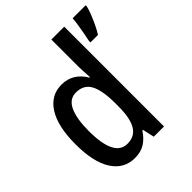

<svg xmlns="http://www.w3.org/2000/svg" viewBox="-211 -892 1034 1034"><g transform="rotate(-45 306.0 -375.0)"><path d="M219 10Q136 10 90 -61.5Q44 -133 44 -269Q44 -405 90 -477.5Q136 -550 218 -550Q262 -550 295.5 -529Q329 -508 351 -470H355Q354 -492 352.5 -513.5Q351 -535 351 -552V-760H449V0H371L356 -67H351Q328 -31 296.5 -10.5Q265 10 219 10ZM244 -73Q300 -73 326 -116.5Q352 -160 352 -249V-275Q352 -371 327 -418Q302 -465 243 -465Q193 -465 169 -414Q145 -363 145 -269Q145 -73 244 -73ZM612 -750Q607 -729 596 -701.5Q585 -674 572 -647Q559 -620 546 -600H489V-612Q492 -626 497.5 -654.5Q503 -683 507.5 -712.5Q512 -742 513 -760H612Z"/></g></svg>

Font: Noto Sans Myanmar Condensed Medium
Style: Regular
Weight: 500
Width: 3
Designer: Monotype Design Team
Foundry: Monotype Imaging Inc.
Version: Version 2.107; ttfautohint (v1.8.4.7-5d5b)